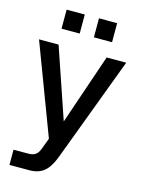

<svg xmlns="http://www.w3.org/2000/svg" viewBox="-135 -796 787 1072"><g transform="rotate(15 259.0 -260.0)"><path d="M29 200H144C231 200 262 146 289 72L511 -520H398L259 -113L120 -520H7L204 2L186 50C170 96 158 112 109 112H29ZM113 -610H218V-720H113ZM300 -610H405V-720H300Z"/></g></svg>

Font: Aspekta 500
Style: Regular
Weight: 500
Designer: Ivo Dolenc
Version: Version 2.100